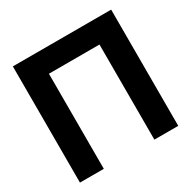

<svg xmlns="http://www.w3.org/2000/svg" viewBox="-161 -879 1028 1034"><g transform="rotate(-30 353.5 -361.5)"><path d="M659.2 -722.7V0H510.7V-591.3H196.3V0H47.9V-722.7Z"/></g></svg>

Font: Giphurs
Style: Bold
Weight: 700
Version: Version 0.920; ttfautohint (v1.8.4.7-5d5b)